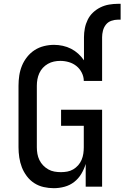

<svg xmlns="http://www.w3.org/2000/svg" viewBox="-20 -978 652 1006"><path d="M262 8Q235 8 208.5 2Q182 -4 159.5 -18.5Q137 -33 120.5 -55Q104 -77 94.5 -101.5Q85 -126 81 -153Q77 -180 77 -206V-529Q77 -556 81 -582.5Q85 -609 95 -633.5Q105 -658 122 -679.5Q139 -701 161.5 -715.5Q184 -730 210.5 -736.5Q237 -743 263 -743Q286 -743 309 -738Q332 -733 352.5 -722.5Q373 -712 390 -696.5Q407 -681 420 -662V-783Q420 -806 424.5 -829.5Q429 -853 439.5 -874.5Q450 -896 467.5 -912.5Q485 -929 506.5 -939.5Q528 -950 551.5 -954Q575 -958 598 -958H612V-875H598Q581 -875 563.5 -869Q546 -863 535 -849Q524 -835 519.5 -817.5Q515 -800 515 -783V-554H419Q419 -576 408.5 -597Q398 -618 380.5 -632Q363 -646 341 -652.5Q319 -659 296 -659Q279 -659 262.5 -655.5Q246 -652 231 -643.5Q216 -635 204.5 -622.5Q193 -610 186 -594.5Q179 -579 176 -562.5Q173 -546 173 -529V-206Q173 -189 176 -172Q179 -155 186.5 -139.5Q194 -124 206 -111.5Q218 -99 233 -90.5Q248 -82 265 -79Q282 -76 299 -76Q316 -76 332.5 -79Q349 -82 363.5 -90.5Q378 -99 389.5 -112Q401 -125 407.5 -140.5Q414 -156 416.5 -172.5Q419 -189 419 -206V-319H300V-403H515V0H429V-119Q421 -92 406 -67Q391 -42 368.5 -24.5Q346 -7 318 0.5Q290 8 262 8Z"/></svg>

Font: Iosevka Aile Medium
Style: Regular
Weight: 500
Designer: Belleve Invis
Foundry: Belleve Invis
Version: Version 27.3.5; ttfautohint (v1.8.4)